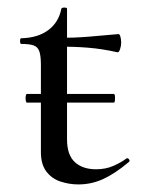

<svg xmlns="http://www.w3.org/2000/svg" viewBox="-20 -475 379 507"><path d="M51 -204Q49 -204 48 -210Q47 -216 48 -221.5Q49 -227 51 -227H280Q283 -227 283.5 -221.5Q284 -216 283.5 -210Q283 -204 280 -204ZM187 12Q163 12 140 4.5Q117 -3 102.5 -22Q88 -41 88 -73V-304Q88 -327 84 -339Q80 -351 69 -355Q58 -359 36 -359Q33 -359 33 -366.5Q33 -374 36 -374Q80 -375 107.5 -395.5Q135 -416 142 -452Q143 -455 150 -455Q157 -455 157 -452V-107Q157 -66 177.5 -47Q198 -28 234 -28Q259 -28 279.5 -37Q300 -46 313 -56Q317 -59 320.5 -54.5Q324 -50 320 -47Q283 -16 252 -2Q221 12 187 12ZM290 -337Q250 -346 213 -349Q176 -352 135 -352V-375Q175 -375 212.5 -378Q250 -381 293 -385Q296 -385 298 -378Q300 -371 300 -362Q300 -354 297 -345Q294 -336 290 -337Z"/></svg>

Font: Cormorant Garamond Light Medium
Style: Regular
Weight: 500
Version: Version 4.001